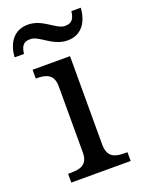

<svg xmlns="http://www.w3.org/2000/svg" viewBox="-164 -798 637 863"><g transform="rotate(-20 154.0 -367.0)"><path d="M227 -606C298 -606 328 -663 332 -724H287C283 -697 277 -671 238 -671C196 -671 153 -734 82 -734C10 -734 -20 -677 -24 -616H21C25 -643 30 -669 70 -669C113 -669 155 -606 227 -606ZM23 0H307V-42H294C249 -42 212 -51 212 -114V-536H33V-494H36C80 -494 118 -485 118 -426V-109C118 -50 80 -42 36 -42H23Z"/></g></svg>

Font: Noto Serif
Style: Regular
Weight: 400
Designer: Monotype Design Team
Foundry: Monotype Imaging Inc.
Version: Version 2.015